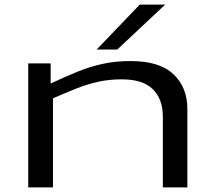

<svg xmlns="http://www.w3.org/2000/svg" viewBox="-20 -810 933 830"><path d="M102 0V-536H199V-449Q261 -478 315 -500Q369 -522 424 -534Q479 -546 545 -546Q670 -546 730 -489Q790 -432 790 -339V0H684V-305Q684 -382 640.5 -424.5Q597 -467 507 -467Q451 -467 404 -456.5Q357 -446 310.5 -427.5Q264 -409 209 -385V0ZM398 -596 584 -790H694L487 -596Z"/></svg>

Font: Georama ExtraExtended
Style: Regular
Weight: 400
Width: 8
Designer: Jean-Baptiste Levee
Foundry: Production Type
Version: Version 1.000